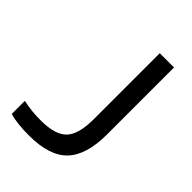

<svg xmlns="http://www.w3.org/2000/svg" viewBox="-190 -714 809 809"><g transform="rotate(45 214.5 -309.5)"><path d="M277 -234V-627H362V-229Q362 -105 308 -48.5Q254 8 133 8Q99 8 70 5Q41 2 17 -5V-83Q45 -77 69.5 -74.5Q94 -72 122 -72Q209 -72 243 -108Q277 -144 277 -234Z"/></g></svg>

Font: Blinker
Style: Regular
Weight: 400
Designer: Juergen Huber
Foundry: supertype
Version: Version 1.017;hotconv 1.0.117;makeotfexe 2.5.65602